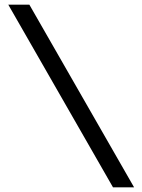

<svg xmlns="http://www.w3.org/2000/svg" viewBox="-20 -685 611 824"><path d="M555.5 119H465L15.5 -665H106Z"/></svg>

Font: Anek Gujarati Expanded
Style: Regular
Weight: 400
Width: 7
Designer: Mrunmayee Ghaisas (Gujarati), Yesha Goshar (Latin)
Foundry: Ek Type
Version: Version 1.003